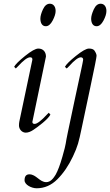

<svg xmlns="http://www.w3.org/2000/svg" viewBox="-20 -700 592 1032"><path d="M499 -559C513 -559 525.3 -569 536 -589C546.7 -609 552 -626.3 552 -641C552 -663.9 540.3 -680 521 -680C505.7 -680 493.3 -669.8 484 -649.5C474.7 -629.2 470 -612.5 470 -599.5C470 -579.5 477.5 -559 499 -559ZM138 237C120.7 237 112 247.7 112 269C112 293.2 149.4 312 177 312C219 312 256.2 295.8 288.5 263.5C320.8 231.2 348.7 190.3 372 141C397.8 86.1 403.3 64 419 -11.5C427.7 -53.2 443.2 -126.3 465.5 -231C487.8 -335.7 499 -392 499 -400C499 -408 495 -417.7 487 -429C481.7 -435.7 472 -439 458 -439C444 -439 420.7 -425.8 388 -399.5C355.3 -373.2 335.7 -353.7 329 -341L338 -332C341.3 -334 346 -338.3 352 -345C380 -376.3 401 -392 415 -392C423 -391.3 427 -387 427 -379C427 -377.7 426.7 -375.7 426 -373L423 -357C421.7 -349.7 419.5 -339.3 416.5 -326C394 -226.2 367.8 -95.4 345 9.5C329.1 82.6 339.4 58.1 315.5 142C303.2 185.3 291 217.7 279 239C268.1 256.8 252.7 279 228.5 279C192.5 279 174.6 237 138 237ZM226 -559C240 -559 252.3 -569.2 263 -589.5C273.7 -609.8 279 -627 279 -641C279 -663.9 267.3 -680 248 -680C232.7 -680 220.3 -670 211 -650C201.7 -630 197 -613.3 197 -600C197 -579.6 204.4 -559 226 -559ZM118.5 13C130.8 13 144.5 8 159.5 -2C183.3 -17.9 238.3 -58.6 251 -84L242 -94L234 -86C202 -51.3 179.3 -34 166 -34C158 -34 154 -37.7 154 -45L227 -396C227 -420.5 212.5 -439 186 -439C171.3 -439 147.7 -425.8 115 -399.5C82.3 -373.2 62.7 -353.7 56 -341L65 -332C67.7 -334 72 -338.3 78 -345C106.7 -376.3 128 -392 142 -392C150 -392 154 -388.3 154 -381V-379L84 -47C82.7 -40.3 82 -33.2 82 -25.5C82 -6.3 97.2 13 118.5 13Z"/></svg>

Font: fbb
Style: Italic
Weight: 400
Italic angle: -12°
Designer: David J. Perry, Michael Sharpe
Version: Version 0.991